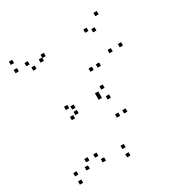

<svg xmlns="http://www.w3.org/2000/svg" viewBox="-173 -872 967 1014"><g transform="rotate(-30 310.0 -365.0)"><path d="M331.2 10V-10H311.2V10ZM331.2 -40.5V-60.5H311.2V-40.5ZM183.7 -73V-93H163.7V-73ZM206 -31.5V-51.5H186V-31.5ZM206 -320V-340H186V-320ZM176.2 -306.2V-326.2H156.2V-306.2ZM394.7 -306.2V-326.2H374.7V-306.2ZM353 -328.5V-348.5H333V-328.5ZM389.2 -198.5V-218.5H369.2V-198.5ZM433.2 -198.5V-218.5H413.2V-198.5ZM433.2 -478.3V-498.3H413.2V-478.3ZM389.2 -478.3V-498.3H369.2V-478.3ZM353 -348.2V-368.2H333V-348.2ZM391.8 -368.2V-388.2H371.8V-368.2ZM176.2 -368.2V-388.2H156.2V-368.2ZM206 -353.5V-373.5H186V-353.5ZM206 -668.2V-688.2H186V-668.2ZM185.5 -651.5V-671.5H165.5V-651.5ZM505.8 -651.5V-671.5H485.8V-651.5ZM468.2 -670.5V-690.5H448.2V-670.5ZM525.2 -513V-533H505.2V-513ZM587.8 -513V-533H567.8V-513ZM558.5 -719.8V-739.8H538.5V-719.8ZM43 -720V-740H23V-720ZM43 -669.5V-689.5H23V-669.5ZM130.7 -634.2V-654.2H110.7V-634.2ZM110.7 -672.8V-692.8H90.7V-672.8ZM110.7 -37.2V-57.2H90.7V-37.2ZM130.7 -75.8V-95.8H110.7V-75.8ZM43 -40.5V-60.5H23V-40.5ZM43 10V-10H23V10Z"/></g></svg>

Font: Monaspace Xenon Dots Var
Style: Regular
Weight: 400
Designer: Riley Cran and the Lettermatic Team
Version: Version 1.100 (Monaspace Xenon Dots)